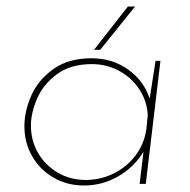

<svg xmlns="http://www.w3.org/2000/svg" viewBox="-20 -565 585 590"><path d="M473 -378 428 0H409L421 -99Q393 -52 344 -23.5Q295 5 238 5Q186 5 144 -19.5Q102 -44 78.5 -85.5Q55 -127 55 -177Q55 -223 76 -271Q97 -319 143.5 -352.5Q190 -386 261 -386Q325 -386 373.5 -351.5Q422 -317 440 -262L458 -378ZM434 -211Q432 -254 408.5 -290Q385 -326 346.5 -347Q308 -368 262 -368Q197 -368 155 -337Q113 -306 94 -262Q75 -218 75 -179Q75 -133 97 -95Q119 -57 157.5 -34.5Q196 -12 243 -12Q289 -12 329.5 -32Q370 -52 397 -88Q424 -124 430 -170ZM288 -412H269L373 -545H395Z"/></svg>

Font: Josefin Sans Thin
Style: Italic
Weight: 200
Italic angle: -7°
Designer: Santiago Orozco
Foundry: Typemade
Version: Version 2.000